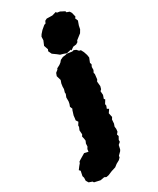

<svg xmlns="http://www.w3.org/2000/svg" viewBox="-381 -843 938 1143"><g transform="rotate(-30 87.5 -272.0)"><path d="M154 -527 135 -534 114 -540 99 -552 74 -570 63 -593 68 -604 58 -633 71 -664 72 -688 80 -701 97 -720 122 -741 132 -744 139 -759 153 -766 191 -765 219 -773 223 -766 242 -763 271 -748 273 -740 292 -733 300 -720 307 -691 300 -682 308 -663 298 -635 293 -611 281 -591 245 -563 241 -553 228 -545 206 -542 186 -528 184 -534ZM-28 45 -26 28 -18 15 -17 -5 -10 -21 -12 -36 -16 -52 -9 -64 -11 -92 -3 -111V-121L9 -140L-1 -155L1 -167L3 -186L13 -218L17 -225L10 -242L16 -258L19 -273V-301L27 -321L26 -331L32 -351V-367L35 -388L42 -408L33 -439L40 -458L56 -471L59 -478L80 -489L92 -498L103 -511L122 -520L140 -522L152 -525L186 -520L197 -523L212 -517L224 -504L235 -501L245 -482L253 -458L256 -439L244 -409L248 -397L241 -382V-362L233 -346L236 -337L232 -302L225 -291L228 -258L223 -240L214 -231L216 -205L208 -182L214 -175L199 -151L201 -140L194 -122L206 -115L191 -93L197 -64L189 -51L187 -24L181 -7L183 10L181 28L170 41L174 54L163 74V87L148 100L142 127L137 136L117 156L115 167L103 179L81 191L63 205L34 214L5 226L-11 229L-23 223L-51 228L-91 219L-96 211L-119 203L-129 186L-128 166L-132 153L-125 120L-133 111L-118 91L-107 78L-104 69L-92 61L-82 55L-65 45L-55 39Z"/></g></svg>

Font: Winky Rough Black
Style: Italic
Weight: 900
Italic angle: -8.97852°
Designer: Simon Atzbach
Foundry: typofactur
Version: Version 1.206; ttfautohint (v1.8.4.7-5d5b)